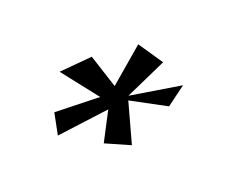

<svg xmlns="http://www.w3.org/2000/svg" viewBox="-54 -845 466 390"><g transform="rotate(20 179.0 -650.0)"><path d="M302 -718 205 -660 248 -748 188 -765 172 -669 108 -709 57 -658 152 -638 75 -577 98 -535 176 -620 191 -552 246 -568 208 -651 290 -668Z"/></g></svg>

Font: Drag You Down
Style: Regular
Weight: 400
Designer: Robert Jablonski
Foundry: Cannot Into Space Fonts
Version: Version 0.97